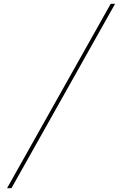

<svg xmlns="http://www.w3.org/2000/svg" viewBox="-20 -843 640 1006"><path d="M17 143 560 -823H583L40 143Z"/></svg>

Font: Iosevka Thin Extended Oblique
Style: Regular
Weight: 100
Width: 7
Italic angle: -9°
Monospace: yes
Designer: Belleve Invis
Foundry: Belleve Invis
Version: Version 32.5.0; ttfautohint (v1.8.4)